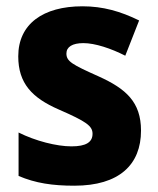

<svg xmlns="http://www.w3.org/2000/svg" viewBox="-20 -580 503 610"><path d="M428 -165C428 -256 380 -298 294 -337C209 -375 191 -385 191 -410C191 -431 210 -443 245 -443C282 -443 333 -426 378 -403L422 -515C363 -544 307 -560 242 -560C117 -560 38 -504 38 -401C38 -315 82 -269 167 -232C254 -194 274 -180 274 -155C274 -128 253 -115 207 -115C160 -115 93 -132 39 -159V-21C93 2 147 10 216 10C359 10 428 -57 428 -165Z"/></svg>

Font: Noto Sans Myanmar UI SemiCondensed ExtraBold
Style: Regular
Weight: 800
Width: 4
Designer: Monotype Design Team
Foundry: Monotype Imaging Inc.
Version: Version 2.103